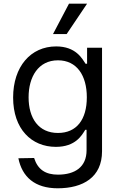

<svg xmlns="http://www.w3.org/2000/svg" viewBox="-20 -804 649 1040"><path d="M292.6 215.9C429.7 215.9 532.7 156.2 532.7 15.6V-545.5H451.7V-458.8H443.2C424.7 -487.2 390.6 -552.6 284.1 -552.6C146.3 -552.6 51.1 -443.2 51.1 -275.6C51.1 -105.1 150.6 -8.5 282.7 -8.5C389.2 -8.5 423.3 -71 441.8 -100.9H448.9V9.9C448.9 100.9 385.7 142 294 142C227.3 142 184.7 115.1 164.8 51.8L79.5 53.3C100.1 154.1 168.3 215.9 292.6 215.9ZM134.9 -277C134.9 -387.8 187.5 -477.3 294 -477.3C396.3 -477.3 450.3 -394.9 450.3 -277C450.3 -156.2 394.9 -83.8 294 -83.8C188.9 -83.8 134.9 -163.4 134.9 -277ZM267 -619.3H340.9L451.7 -784.1H353.7Z"/></svg>

Font: Magic Ui Pro
Style: Regular
Weight: 400
Designer: Stefan Endress, Andreas Faust
Version: Version 1.000;FEAKit 1.0